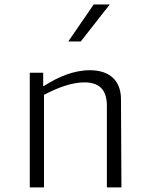

<svg xmlns="http://www.w3.org/2000/svg" viewBox="-20 -818 660 838"><path d="M510 0 508 -386C507.5 -464 461 -511.5 372 -511.5C302 -511.5 233.5 -482.5 171.5 -442.5H168.5V-500.5H110V0H172V-404C236 -438 297 -458.5 348.5 -458.5C406 -458.5 446.5 -433 446.5 -356.5V0ZM278 -637 389 -798.5H459L332.5 -637Z"/></svg>

Font: Monaspace Argon ExtraLight
Style: Regular
Weight: 200
Designer: Riley Cran & the Lettermatic Team
Foundry: Lettermatic
Version: Version 1.000 (Monaspace Argon)